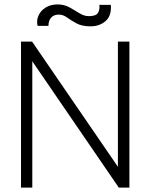

<svg xmlns="http://www.w3.org/2000/svg" viewBox="-20 -848 680 868"><path d="M75 0V-660H125L513 -94V-660H565V0H517L126 -571V0ZM246 -782Q223 -782 211 -768Q199 -754 199 -731H150Q144 -755 154 -777.5Q164 -800 186.5 -814Q209 -828 240 -828Q270 -828 293.5 -815Q317 -802 338.5 -788.5Q360 -775 382 -775Q414 -775 423 -790Q432 -805 429 -826H481Q485 -777 457.5 -753Q430 -729 390 -729Q350 -729 325.5 -742.5Q301 -756 283 -769Q265 -782 246 -782Z"/></svg>

Font: Lil Grotesk Light
Style: Regular
Weight: 300
Designer: Bastien Sozeau
Foundry: NBR — Bastien Sozeau
Version: Version 3.003; ttfautohint (v1.8.4.7-5d5b);gftools[0.9.33]